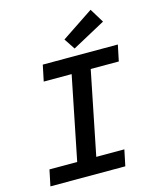

<svg xmlns="http://www.w3.org/2000/svg" viewBox="-128 -963 855 1050"><g transform="rotate(-15 300.0 -438.0)"><path d="M25 0 44 -91H201L296 -563H138L157 -654H582L563 -563H404L309 -91H468L449 0ZM348 -694 307 -756 487 -876 536 -796Z"/></g></svg>

Font: TypoPRO Source Code Pro
Style: Italic
Weight: 600
Italic angle: -11°
Monospace: yes
Designer: Paul D. Hunt, Teo Tuominen
Foundry: Adobe Systems Incorporated
Version: Version 1.030;PS 1.0;hotconv 1.0.84;makeotf.lib2.5.63406